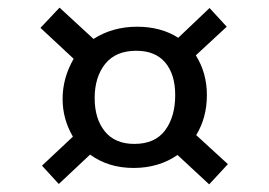

<svg xmlns="http://www.w3.org/2000/svg" viewBox="-20 -553 705 503"><path d="M577 -123 528 -70 445 -147Q396 -113 330 -113Q264 -113 216 -148L134 -71L90 -119L171 -195Q144 -241 144 -294Q144 -349 173 -399L86 -480L136 -533L225 -451Q275 -483 339 -483Q402 -483 447 -454L529 -532L574 -483L493 -408Q522 -362 522 -304Q522 -245 494 -199ZM439 -304Q439 -358 413 -389Q387 -420 337 -420Q283 -420 255.5 -385.5Q228 -351 228 -296Q228 -242 254.5 -209Q281 -176 332 -176Q386 -176 412.5 -211.5Q439 -247 439 -304Z"/></svg>

Font: Bitter Pro Medium
Style: Regular
Weight: 500
Designer: Sol Matas, and Bitter project Authors
Foundry: Sol Matas
Version: Version 1.010